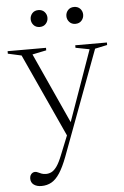

<svg xmlns="http://www.w3.org/2000/svg" viewBox="-60 -695 642 991"><g transform="rotate(-5 261.0 -199.0)"><path d="M299.5 -47 271 12 70.5 -426 0.5 -441.5V-454.5H199.5V-441.5L127 -426.5ZM114.5 254Q90 254 74.8 242.8Q59.5 231.5 59.5 211Q59.5 201 63.2 193.8Q67 186.5 73.5 182.5Q80 178.5 87 178.5Q94.5 178.5 102.2 182.5Q110 186.5 120 190.2Q130 194 143 194Q158.5 194 172.2 187Q186 180 199.8 160.5Q213.5 141 228 104L275 -12.5L287 -44.5L423 -427.5L351 -441.5V-454.5H515V-441.5L451.5 -428L249.5 114Q229.5 167 209.5 197.5Q189.5 228 166.5 241Q143.5 254 114.5 254ZM177 -564.5Q157 -564.5 145.2 -577.8Q133.5 -591 133.5 -608.5Q133.5 -626 145.2 -639Q157 -652 177 -652Q197 -652 208.8 -639Q220.5 -626 220.5 -608.5Q220.5 -591 208.8 -577.8Q197 -564.5 177 -564.5ZM362 -564.5Q342 -564.5 330.2 -577.8Q318.5 -591 318.5 -608.5Q318.5 -626 330.2 -639Q342 -652 362 -652Q382 -652 393.8 -639Q405.5 -626 405.5 -608.5Q405.5 -591 393.8 -577.8Q382 -564.5 362 -564.5Z"/></g></svg>

Font: Newsreader 36pt Light
Style: Regular
Weight: 300
Designer: Hugues Gentile
Foundry: Production Type
Version: Version 1.003